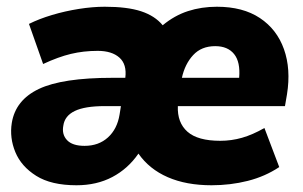

<svg xmlns="http://www.w3.org/2000/svg" viewBox="-20 -539 901 570"><path d="M207 11Q132 11 87.5 -17Q43 -45 25.5 -87.5Q8 -130 15 -174Q26 -242 95.5 -275Q165 -308 314 -308H352Q357 -348 334.5 -368Q312 -388 270 -388Q228 -388 190.5 -379Q153 -370 108 -349L66 -468Q96 -483 134.5 -494.5Q173 -506 214 -512.5Q255 -519 291 -519Q358 -519 399 -505.5Q440 -492 463 -464Q498 -493 538 -506Q578 -519 624 -519Q701 -519 751.5 -485.5Q802 -452 823 -393Q844 -334 832 -259L826 -224H508Q506 -175 536.5 -148Q567 -121 634 -121Q667 -121 698.5 -130Q730 -139 765 -159L809 -43Q767 -15 715.5 -2Q664 11 608 11Q533 11 478 -13Q423 -37 391 -83Q360 -38 313.5 -13.5Q267 11 207 11ZM619 -402Q578 -402 553.5 -375.5Q529 -349 520 -308H690Q694 -355 675 -378.5Q656 -402 619 -402ZM231 -106Q273 -106 300.5 -131Q328 -156 335 -199L339 -224H291Q232 -224 202 -209.5Q172 -195 168 -166Q163 -140 179 -123Q195 -106 231 -106Z"/></svg>

Font: Mulish Black
Style: Italic
Weight: 900
Italic angle: -9°
Designer: Vernon Adams
Foundry: Vernon Adams
Version: Version 3.603; ttfautohint (v1.8.3)